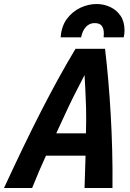

<svg xmlns="http://www.w3.org/2000/svg" viewBox="-69 -936 649 956"><path d="M-49 0Q-1 -104 45 -199.5Q91 -295 135.5 -382Q180 -469 223 -547Q266 -625 307 -693H454Q463 -618 470 -537Q477 -456 482 -370Q487 -284 489.5 -191.5Q492 -99 491 0H352Q353 -41 354.5 -81Q356 -121 357 -161H160Q143 -124 125.5 -83.5Q108 -43 91 0ZM211 -272H359Q361 -349 359.5 -400Q358 -451 356 -488.5Q354 -526 352 -562Q333 -525 313.5 -487.5Q294 -450 270 -399.5Q246 -349 211 -272ZM233 -750Q237 -806 264.5 -842.5Q292 -879 331.5 -897.5Q371 -916 412 -916Q448 -916 480 -901Q512 -886 531.5 -857Q551 -828 551 -784Q551 -776 550 -767Q549 -758 547 -750H447Q447 -755 447.5 -760Q448 -765 448 -770Q448 -794 437.5 -807.5Q427 -821 402 -821Q386 -821 372.5 -813Q359 -805 349.5 -789.5Q340 -774 335 -750Z"/></svg>

Font: Ubuntu Sans Mono
Style: Italic
Weight: 400
Italic angle: -13.5°
Monospace: yes
Designer: Dalton Maag Ltd
Foundry: Dalton Maag Ltd
Version: Version 1.006